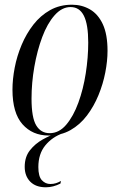

<svg xmlns="http://www.w3.org/2000/svg" viewBox="-20 -566 510 816"><path d="M187 10Q118 10 75.5 -38Q33 -86 33 -185Q33 -229 42.5 -278.5Q52 -328 72 -375.5Q92 -423 122 -461.5Q152 -500 193 -523Q234 -546 286 -546Q328 -546 362.5 -526Q397 -506 417 -463Q437 -420 437 -350Q437 -307 427.5 -258Q418 -209 398.5 -161.5Q379 -114 349.5 -75Q320 -36 279.5 -13Q239 10 187 10ZM191 0Q231 0 261.5 -36Q292 -72 313 -129.5Q334 -187 344.5 -254.5Q355 -322 355 -385Q355 -462 336.5 -499Q318 -536 280 -536Q243 -536 212 -501Q181 -466 159.5 -408.5Q138 -351 126 -282.5Q114 -214 114 -147Q114 -66 134 -33Q154 0 191 0ZM175 230Q132 230 108.5 206Q85 182 85 143Q85 101 107 73Q129 45 161 27Q193 9 222 0H248Q202 16 172.5 52Q143 88 143 144Q143 184 158 200Q173 216 194 216Q207 216 218 212.5Q229 209 239 203L237 214Q206 230 175 230Z"/></svg>

Font: Noto Serif Display ExtraCondensed
Style: Italic
Weight: 400
Width: 2
Italic angle: -12°
Designer: Monotype Design Team
Foundry: Monotype Imaging Inc.
Version: Version 2.009